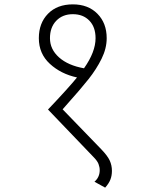

<svg xmlns="http://www.w3.org/2000/svg" viewBox="-20 -689 671 880"><path d="M493 94Q493 116 486 134Q479 152 462 171L413 144Q437 123 437 91Q437 77 431.5 62.5Q426 48 407 29L200 -187Q295 -287 333 -334Q259 -350 208.5 -396.5Q158 -443 158 -514Q158 -583 200 -626Q242 -669 314 -669Q384 -669 426.5 -626Q469 -583 469 -514Q469 -467 445.5 -419.5Q422 -372 386 -326.5Q350 -281 282 -205L267 -188L444 -5Q473 25 483 47Q493 69 493 94ZM365 -376Q418 -451 418 -514Q418 -565 389.5 -594.5Q361 -624 314 -624Q267 -624 238 -594Q209 -564 209 -514Q209 -463 250.5 -426Q292 -389 365 -376Z"/></svg>

Font: Martel Sans ExtraLight
Style: Regular
Weight: 275
Designer: Dan Reynolds and Mathieu Réguer
Foundry: Dan Reynolds and Mathieu Réguer
Version: Version 1.002; ttfautohint (v1.1) -l 5 -r 5 -G 72 -x 0 -D la